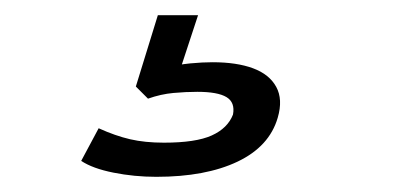

<svg xmlns="http://www.w3.org/2000/svg" viewBox="-20 -40 540 253"><path d="M186 193Q157 193 129.5 187.5Q102 182 87 172L110 129Q132 139 151.5 143.5Q171 148 196 148Q238 148 259 138.5Q280 129 287 111Q290 95 278.5 88Q267 81 240 81Q225 81 208.5 82.5Q192 84 175 90L159 74L188 -20H241L216 56L193 50Q215 45 231 43.5Q247 42 260 42Q292 42 313.5 50Q335 58 344 74.5Q353 91 346 115Q335 153 293 173Q251 193 186 193Z"/></svg>

Font: Nunito Sans 7pt Expanded Light
Style: Italic
Weight: 300
Width: 7
Italic angle: -9°
Designer: Vernon Adams
Foundry: Vernon Adams
Version: Version 3.101;gftools[0.9.27]